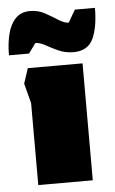

<svg xmlns="http://www.w3.org/2000/svg" viewBox="-62 -736 464 772"><g transform="rotate(-5 169.5 -350.0)"><path d="M61 0V-331L40 -411L60 -472H281V0ZM249 -520Q216 -520 188.5 -532.5Q161 -545 139 -557.5Q117 -570 99 -570L70 -530H-11Q-11 -577 -1.5 -615.5Q8 -654 30 -677Q52 -700 89 -700Q121 -700 148.5 -685Q176 -670 199 -655Q222 -640 240 -640L269 -690H350Q350 -612 328.5 -566Q307 -520 249 -520Z"/></g></svg>

Font: Rowdies
Style: Bold
Weight: 700
Designer: Jaikishan Patel
Version: Version 1.000; ttfautohint (v1.8.3)